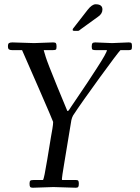

<svg xmlns="http://www.w3.org/2000/svg" viewBox="-20 -870 653 896"><path d="M325.9 -726.1Q319.1 -726.1 319.1 -730.6Q319.1 -735.1 322 -738L388.9 -824Q409.4 -850.1 426.3 -850.1Q458 -850.1 458 -825.9Q458 -806.4 439 -793L356 -732.9Q355.2 -732.4 353 -730.5Q348.4 -726.1 345 -726.1ZM229 2.9 133.1 6.1Q123.3 6.1 120.6 2Q117.9 -2.2 117.9 -12.7Q117.9 -23.2 121.3 -26.6Q124.8 -30 137 -30H180.9Q186 -36.6 200.7 -126.6Q215.3 -216.6 218 -231.9Q220.7 -247.3 224.4 -268.4Q228 -289.6 228 -301Q228 -303.7 160.9 -458Q93.8 -612.3 83 -636H38.1Q27.3 -636 22.2 -639.2Q17.1 -642.3 17.1 -654.1Q17.1 -665.8 22 -668.9Q26.9 -672.1 38.1 -672.1L138.9 -668.9L228 -672.1Q238.3 -672.1 241.1 -668.1Q243.9 -664.1 243.9 -652.5Q243.9 -640.9 240.4 -638.4Q236.8 -636 224.1 -636H184.1Q184.1 -635 185.3 -631.2Q186.5 -627.4 193.6 -603.6Q200.7 -579.8 246.5 -467.5Q292.2 -355.2 293.8 -353.1Q295.4 -351.1 297.9 -352.5Q301 -354.7 304.3 -360Q307.6 -365.2 312.5 -372.7Q317.4 -380.1 343.3 -418.2Q369.1 -456.3 389.4 -486.7Q409.7 -517.1 431.6 -551.3Q479 -624.3 479 -636H429Q416 -636 412 -638.4Q408 -640.9 408 -652.3Q408 -663.8 411.3 -668Q414.6 -672.1 425 -672.1L502.9 -668.9L580.1 -672.1Q590.1 -672.1 593 -668.9Q595.9 -665.8 595.9 -653.8Q595.9 -641.8 592.9 -638.9Q589.8 -636 580.1 -636H542Q529.8 -623.8 444.8 -507.1Q359.9 -390.4 321 -331.1Q315.7 -321.3 313 -309.1L279.1 -104Q269 -43.2 269 -36.6Q269 -30 270 -30H334Q342.5 -30 345.2 -26.6Q347.9 -23.2 347.9 -12.7Q347.9 -2.2 345.2 2Q342.5 6.1 334 6.1Z"/></svg>

Font: Fanwood Text
Style: Italic
Weight: 400
Italic angle: -9°
Version: Version 1.101